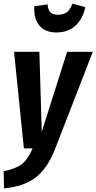

<svg xmlns="http://www.w3.org/2000/svg" viewBox="-41 -814 529 1053"><path d="M261 3Q219 111 153 160.5Q87 210 -19 219L-21 125Q45 112 78 86.5Q111 61 138 0H90L36 -530H175L188 -91L327 -530H468ZM147 -780 220 -790Q222 -759 236 -746Q250 -733 278 -733Q307 -733 326 -747.5Q345 -762 356 -794L427 -775Q413 -710 372.5 -673Q332 -636 268 -636Q205 -636 174 -675.5Q143 -715 147 -780Z"/></svg>

Font: Fira Sans Extra Condensed SemiBold
Style: Italic
Weight: 600
Width: 3
Italic angle: -8°
Designer: Carrois Corporate & Edenspiekermann AG
Foundry: Carrois Corporate GbR & Edenspiekermann AG
Version: Version 4.203